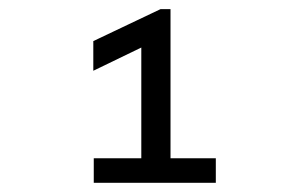

<svg xmlns="http://www.w3.org/2000/svg" viewBox="-20 -730 654 420"><path d="M185.1 -330.1V-383.8H289.1V-626L184.1 -575.2V-640.1L331.1 -710H353V-383.8H452.1V-330.1Z"/></svg>

Font: IntelOne Mono
Style: Regular
Weight: 400
Designer: Fred Shallcrass
Foundry: Frere-Jones Type LLC
Version: Version 1.200;hotconv 1.1.0;makeotfexe 2.6.0;FJTRelease1.2